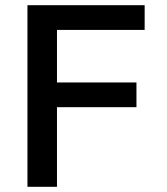

<svg xmlns="http://www.w3.org/2000/svg" viewBox="-20 -718 640 738"><path d="M199 0H85.5V-698H536V-603H199V-401H504.5V-306H199Z"/></svg>

Font: Lilex Medium
Style: Regular
Weight: 500
Designer: Mike Abbink, Paul van der Laan, Pieter van Rosmalen, Mikhael Khrustik
Foundry: Mikhael Khrustik
Version: Version 1.100